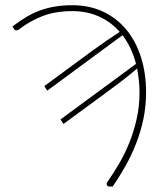

<svg xmlns="http://www.w3.org/2000/svg" viewBox="-20 -518 626 717"><path d="M145.5 -196.5 327.5 -330.5Q353 -349 378 -366.2Q403 -383.5 427 -399Q394 -436.5 349.2 -456.5Q304.5 -476.5 250 -476.5Q187 -476.5 138.5 -457.8Q90 -439 50 -407.5Q39 -401 33 -409L26.5 -419Q52.5 -439 77.5 -454Q102.5 -469 129 -478.8Q155.5 -488.5 185.2 -493.5Q215 -498.5 250 -498.5Q314.5 -498.5 365.5 -474.2Q416.5 -450 452 -407Q487.5 -364 506.5 -304.2Q525.5 -244.5 525.5 -174Q525.5 -121.5 515.5 -73.8Q505.5 -26 488.2 18Q471 62 448.5 102Q426 142 401 178.5H387Q381.5 178 379 172.5Q376.5 167 382 160Q403 130 424.2 94Q445.5 58 462.5 16Q479.5 -26 490.2 -73.2Q501 -120.5 501 -172.5Q501 -196.5 498.5 -218.8Q496 -241 492 -262Q469 -242.5 445.2 -223.8Q421.5 -205 396 -186.5L217 -55L206 -72L488 -279.5Q471.5 -342 437.5 -386.5L156.5 -179.5Z"/></svg>

Font: Lato Thin
Style: Regular
Weight: 200
Designer: Lukasz Dziedzic
Foundry: tyPoland Lukasz Dziedzic
Version: Version 2.007; 2014-02-27